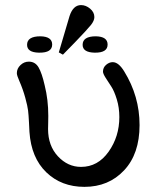

<svg xmlns="http://www.w3.org/2000/svg" viewBox="-20 -726 615 751"><path d="M45.9 -439.9Q45.9 -458 60.1 -471.4Q74.2 -484.9 92.8 -484.9Q117.7 -484.9 130.9 -462.4Q144 -439.9 154.8 -392.1Q168.9 -335.9 168.9 -272.9Q168.9 -260.7 168.5 -244.9Q168 -229 168 -221.2Q168 -156.2 206.5 -114.7Q245.1 -73.2 296.9 -73.2Q362.8 -73.2 404.8 -132.6Q446.8 -191.9 446.8 -268.1Q446.8 -305.2 436.8 -337.6Q426.8 -370.1 415.3 -387.5Q403.8 -404.8 393.3 -421.4Q382.8 -438 382.8 -445.8Q382.8 -461.9 395 -472.4Q407.2 -482.9 420.9 -482.9Q443.8 -482.9 465.8 -446.8Q525.9 -349.6 525.9 -236.8Q525.9 -124 465.3 -59.6Q404.8 4.9 310.1 4.9Q220.2 4.9 161.1 -52Q102.1 -108.9 95.2 -210Q95.2 -211.9 93.5 -244.9Q91.8 -277.8 89.8 -293.9Q87.9 -310.1 78.9 -343.5Q69.8 -377 55.2 -410.2Q45.9 -431.2 45.9 -439.9ZM85.9 -550.8Q85.9 -584 138.2 -584Q184.1 -583 184.1 -551.8Q184.1 -519.5 133.8 -520H131.8Q85.9 -521 85.9 -550.8ZM210 -521 252 -663.1Q266.1 -706.1 296.9 -706.1Q315.9 -706.1 332.5 -692.1Q349.1 -678.2 349.1 -659.2Q349.1 -645 335.4 -627.9Q321.8 -610.8 272.9 -560.1Q244.1 -531.2 226.1 -512.2ZM303.2 -550.8Q303.2 -584 355 -584Q400.9 -583 400.9 -551.8Q400.9 -519.5 351.1 -520H350.1Q303.2 -521 303.2 -550.8Z"/></svg>

Font: CMU Concrete
Style: Bold
Weight: 700
Version: Version 0.7.0